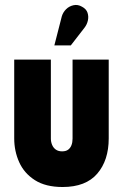

<svg xmlns="http://www.w3.org/2000/svg" viewBox="-20 -740 492 770"><path d="M416 -185V-501H271V-184Q271 -169 266.5 -157.5Q262 -146 253 -139.5Q244 -133 229 -133Q214 -133 204 -140Q194 -147 189 -159Q184 -171 184 -184V-501H37V-185Q37 -134 57 -89.5Q77 -45 120 -17.5Q163 10 231 10Q324 10 370 -43.5Q416 -97 416 -185ZM319 -629Q329 -642 332.5 -658Q336 -674 331 -689Q326 -704 309 -713Q292 -723 274.5 -719Q257 -715 245 -703Q233 -691 228 -675L198 -558H264Z"/></svg>

Font: Advent Pro ExtraBold
Style: Regular
Weight: 800
Designer: VivaRado, Andreas Kalpakidis
Foundry: VivaRado, Andreas Kalpakidis
Version: Version 3.000